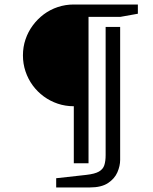

<svg xmlns="http://www.w3.org/2000/svg" viewBox="-20 -668 680 853"><path d="M307.9 57.2V-196Q270.6 -196 236.6 -207.4Q202.7 -218.8 174.5 -239.5Q146.3 -260.2 125.5 -288.4Q104.7 -316.7 93.3 -350.8Q81.9 -384.8 81.9 -422Q81.9 -459.5 93.4 -493.2Q104.8 -526.9 125.7 -555.1Q146.5 -583.3 174.6 -604.4Q202.8 -625.4 236.8 -636.7Q270.8 -648 308.1 -648H592.5V-607L514.4 -593H373.3V57.2ZM229.6 164.8V123.8L363 109Q401.5 104.7 419.6 94.2Q437.8 83.8 443.5 65.8Q449.3 47.7 449.3 20.9V-548.4H513.8V42.3Q513.8 69.1 501.5 97.5Q489.2 125.8 459.9 145.3Q430.5 164.8 378.7 164.8Z"/></svg>

Font: Faustina Light
Style: Regular
Weight: 300
Designer: Alfonso Garcia
Foundry: http://www.omnibus-type.com
Version: Version 1.200